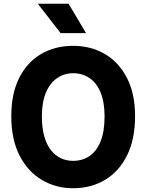

<svg xmlns="http://www.w3.org/2000/svg" viewBox="-20 -985 778 1020"><path d="M368 15Q277 15 202.5 -29Q128 -73 84 -158.5Q40 -244 40 -368Q40 -488 82.2 -571.5Q124.5 -655 198.5 -698.2Q272.5 -741.5 368.5 -741.5Q462.5 -741.5 536.8 -698.2Q611 -655 654.2 -571.5Q697.5 -488 697.5 -368Q697.5 -244 654.5 -158.5Q611.5 -73 537.2 -29Q463 15 368 15ZM368 -130.5Q418 -130.5 455.5 -156Q493 -181.5 514.2 -233.8Q535.5 -286 535.5 -366.5Q535.5 -442.5 514.5 -493.5Q493.5 -544.5 455.8 -570.2Q418 -596 368.5 -596Q321.5 -596 283.8 -570.2Q246 -544.5 224.2 -493.5Q202.5 -442.5 202.5 -366.5Q202.5 -306 215 -261.5Q227.5 -217 250 -188Q272.5 -159 302.8 -144.8Q333 -130.5 368 -130.5ZM302 -809 181 -965H344.5L437 -809Z"/></svg>

Font: Spline Sans
Style: Regular
Weight: 400
Designer: Eben Sorkin, Mirko Velimirovic
Foundry: Sorkin Type
Version: Version 1.001